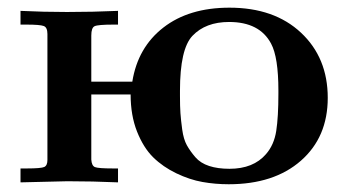

<svg xmlns="http://www.w3.org/2000/svg" viewBox="-20 -473 902 498"><path d="M33.2 0V-36.1H49.8Q86.9 -36.1 95 -40Q103 -43.9 103 -58.1V-384.8Q103 -401.9 93.5 -405.5Q84 -409.2 47.9 -409.2H33.2V-444.8Q93.3 -441.9 153.8 -441.9Q219.7 -441.9 286.1 -444.8V-409.2H274.9Q233.9 -409.2 225.3 -405Q216.8 -400.9 216.8 -380.9V-261.2H323.2Q337.4 -350.1 403.8 -401.6Q470.2 -453.1 575.2 -453.1Q691.4 -453.1 760.7 -388.2Q830.1 -323.2 830.1 -219.2Q830.1 -117.2 760.5 -56.2Q690.9 4.9 573.2 4.9Q538.1 4.9 505.1 -1Q472.2 -6.8 437.5 -23.4Q402.8 -40 377.4 -64.9Q352.1 -89.8 335.4 -131.8Q318.8 -173.8 318.8 -228H216.8V-59.1Q217.8 -43 226.3 -39.6Q234.9 -36.1 272.9 -36.1H286.1V0Q220.2 -2.9 154.8 -2.9Q144 -2.9 33.2 0ZM446.8 -224.1Q446.8 -197.3 448 -179.7Q449.2 -162.1 452.6 -137Q456.1 -111.8 464.6 -96.4Q473.1 -81.1 486.6 -65.4Q500 -49.8 522.5 -42.5Q544.9 -35.2 575.2 -35.2Q637.2 -35.2 669.9 -73.2Q690.9 -97.2 696.5 -133.5Q702.1 -169.9 702.1 -230V-237.8Q702.1 -324.7 683.1 -359.9Q653.3 -416 574.2 -416Q513.2 -416 479 -379.9Q446.8 -345.7 446.8 -237.8Z"/></svg>

Font: CMU Serif
Style: Bold
Weight: 700
Version: Version 0.7.0